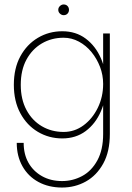

<svg xmlns="http://www.w3.org/2000/svg" viewBox="-20 -610 590 860"><path d="M55 30Q55 89 80.5 134.5Q106 180 152 205Q198 230 258 230Q316 230 364.5 203Q413 176 442.5 122.5Q472 69 472 -10V-460H442V-10Q442 61 416 108.5Q390 156 348 178.5Q306 201 258 201Q207 201 168 179Q129 157 107.5 119Q86 81 86 30ZM42 -230Q42 -157 71 -103Q100 -49 149.5 -19.5Q199 10 259 10Q320 10 364 -23Q408 -56 432 -111.5Q456 -167 456 -230Q456 -294 432 -349Q408 -404 364 -437Q320 -470 259 -470Q199 -470 149.5 -440.5Q100 -411 71 -357.5Q42 -304 42 -230ZM73 -230Q73 -296 98.5 -343Q124 -390 167.5 -415.5Q211 -441 265 -441Q301 -441 333.5 -423.5Q366 -406 390 -376.5Q414 -347 428 -310.5Q442 -274 442 -234Q442 -176 418 -127Q394 -78 354 -48.5Q314 -19 265 -19Q211 -19 167.5 -44.5Q124 -70 98.5 -117.5Q73 -165 73 -230ZM241 -566Q241 -556 248.5 -549Q256 -542 265 -542Q276 -542 282.5 -549Q289 -556 289 -566Q289 -576 282.5 -583Q276 -590 265 -590Q256 -590 248.5 -583Q241 -576 241 -566Z"/></svg>

Font: Jost ExtraLight
Style: Regular
Weight: 250
Version: Version 3.710